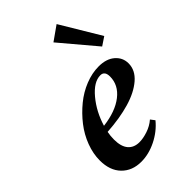

<svg xmlns="http://www.w3.org/2000/svg" viewBox="-219 -792 883 883"><g transform="rotate(-45 222.5 -350.0)"><path d="M403.8 -491.2 258.8 -663.1 328.6 -712.4 444.8 -518.6ZM156.7 11.2Q97.7 11.2 61.5 -25.9Q25.4 -63 25.4 -128.4Q25.4 -172.4 42.5 -217.8Q59.6 -263.2 89.8 -302Q120.1 -340.8 158 -371.8Q195.8 -402.8 240.2 -420.4Q284.7 -438 327.6 -438Q377.4 -438 406.2 -413.1Q435.1 -388.2 435.1 -350.6Q435.1 -306.2 396 -272.5Q356.9 -238.8 292.5 -220Q228 -201.2 144 -195.8Q139.6 -173.3 139.6 -150.4Q139.6 -104.5 159.2 -81.5Q178.7 -58.6 214.4 -58.6Q238.3 -58.6 268.6 -68.6Q298.8 -78.6 321.8 -98.6L337.4 -78.1Q304.2 -37.6 254.9 -13.2Q205.6 11.2 156.7 11.2ZM304.2 -403.8Q261.2 -403.8 217 -350.8Q172.9 -297.9 151.9 -227.5Q235.8 -237.8 283.9 -275.4Q332 -313 332 -368.2Q332 -403.8 304.2 -403.8Z"/></g></svg>

Font: Elstob 14pt
Style: Bold Italic
Weight: 700
Italic angle: -20°
Designer: Peter S. Baker
Version: Version 1.015